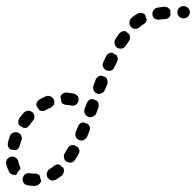

<svg xmlns="http://www.w3.org/2000/svg" viewBox="-24 -581 640 626"><path d="M99 23Q95 24 91 25Q88 25 84 25Q75 25 66 23Q58 22 53 15Q49 8 50 0Q51 -4 53 -7Q55 -11 58 -13Q61 -15 65 -16Q69 -17 73 -16Q78 -15 84 -15Q87 -15 89 -15Q93 -16 97 -14Q101 -13 104 -10Q104 -10 105 -9Q105 -9 106 -8Q106 -7 106 -6Q107 1 110 7Q110 10 109 13Q107 16 105 18Q102 21 99 23ZM184 -21Q186 -28 182 -34Q182 -34 181 -35Q176 -38 171 -44Q170 -44 169 -44Q168 -44 167 -45Q163 -45 159 -44Q155 -43 152 -40Q145 -34 138 -30Q134 -28 132 -24Q130 -21 129 -17Q128 -14 128 -10Q129 -6 131 -2Q133 1 136 3Q139 6 143 7Q147 8 151 7Q155 7 158 5Q168 -1 178 -9Q183 -14 184 -21ZM-4 -47Q-5 -51 -4 -55Q-3 -58 -1 -62Q2 -65 5 -67Q8 -69 12 -70Q20 -72 27 -67Q34 -62 36 -54Q37 -46 40 -40Q42 -37 42 -35Q43 -32 42 -29Q37 -25 33 -19Q32 -16 30 -12Q23 -9 16 -12Q8 -15 5 -22Q-1 -34 -4 -47ZM235 -86Q235 -90 234 -94Q233 -96 232 -98Q231 -100 229 -102Q227 -103 225 -104Q220 -106 217 -108Q215 -108 213 -108Q211 -108 209 -108Q206 -107 202 -104Q199 -102 197 -98Q192 -89 187 -81Q185 -78 184 -74Q184 -70 185 -66Q185 -62 188 -59Q190 -56 193 -54Q197 -52 201 -51Q204 -50 208 -51Q212 -52 215 -54Q219 -56 221 -60Q227 -69 232 -79Q234 -82 235 -86ZM8 -137Q10 -141 12 -144Q15 -147 19 -148Q22 -150 26 -150Q30 -150 34 -149Q42 -146 45 -139Q49 -131 46 -124Q43 -115 40 -106Q39 -102 37 -99Q35 -95 31 -93Q30 -93 29 -92Q28 -92 27 -91Q26 -92 24 -92Q18 -93 12 -93Q6 -96 3 -102Q0 -109 2 -116Q4 -126 8 -137ZM269 -167Q267 -173 262 -177Q259 -178 256 -179Q253 -180 249 -182Q243 -182 238 -179Q233 -175 231 -170Q227 -160 223 -151Q220 -143 223 -136Q226 -128 233 -125Q237 -123 241 -123Q245 -123 249 -124Q252 -126 255 -129Q258 -131 260 -135Q264 -144 268 -155Q270 -161 269 -167ZM36 -188Q37 -192 39 -196Q46 -205 53 -213Q59 -219 67 -220Q75 -220 82 -215Q88 -209 88 -201Q89 -193 83 -187Q77 -180 72 -172Q68 -168 64 -165Q59 -163 53 -164Q48 -168 42 -170Q41 -171 40 -171Q39 -173 37 -175Q36 -178 36 -181Q35 -185 36 -188ZM297 -243Q296 -249 291 -253Q287 -254 284 -256Q281 -257 278 -258Q272 -258 267 -255Q262 -251 259 -245L252 -226Q249 -218 253 -210Q256 -203 264 -200Q272 -197 279 -201Q287 -204 290 -212L297 -231Q299 -237 297 -243ZM99 -251Q101 -254 104 -256Q114 -262 125 -267Q132 -270 140 -267Q148 -264 151 -257Q155 -249 152 -241Q149 -234 141 -230Q133 -227 125 -222Q121 -219 115 -219Q110 -219 105 -221Q102 -227 97 -232Q96 -232 96 -233Q95 -235 95 -238Q95 -241 95 -244Q96 -248 99 -251ZM186 -278Q190 -280 194 -279Q206 -278 217 -276Q221 -275 224 -272Q228 -270 230 -267Q232 -263 232 -259Q233 -255 232 -252Q230 -244 223 -239Q216 -235 208 -237Q200 -239 191 -239Q186 -240 182 -242Q178 -244 176 -248Q176 -249 176 -250Q175 -258 173 -264Q173 -267 175 -270Q177 -272 179 -275Q182 -277 186 -278ZM326 -319Q325 -325 321 -329Q317 -330 313 -332Q310 -333 308 -334Q302 -335 296 -331Q291 -328 288 -322L281 -302Q278 -295 281 -287Q284 -280 292 -276Q300 -273 307 -277Q315 -280 318 -288L326 -307Q328 -313 326 -319ZM360 -391Q359 -397 355 -402Q351 -404 347 -406Q345 -407 343 -409Q336 -410 331 -407Q325 -404 322 -398Q317 -388 313 -379Q309 -371 312 -363Q315 -356 322 -352Q330 -349 338 -351Q346 -354 349 -362Q353 -371 358 -380Q360 -385 360 -391ZM400 -459Q400 -465 397 -470Q392 -473 387 -478Q387 -478 386 -479Q380 -481 374 -478Q368 -476 364 -471Q358 -462 352 -453Q348 -446 350 -437Q352 -429 359 -425Q366 -421 374 -423Q382 -425 386 -432Q391 -440 397 -448Q400 -453 400 -459ZM450 -507Q453 -510 454 -514Q454 -515 454 -516Q454 -516 455 -517Q451 -524 450 -530Q450 -531 450 -532Q446 -537 438 -539Q431 -540 425 -537Q413 -530 404 -522Q398 -516 398 -508Q398 -499 403 -493Q409 -487 417 -487Q426 -487 432 -493Q437 -498 444 -502Q448 -504 450 -507ZM495 -517Q491 -516 488 -517Q484 -518 480 -520Q477 -523 475 -526Q473 -530 473 -534Q472 -542 477 -548Q482 -555 490 -556Q500 -558 511 -559Q518 -559 524 -556Q529 -552 532 -546Q531 -544 531 -541Q531 -537 532 -532Q530 -527 526 -523Q521 -519 515 -519Q504 -518 495 -517ZM589 -527Q595 -533 595 -541Q595 -549 589 -555Q583 -561 575 -561H574Q565 -561 560 -555Q554 -549 554 -541Q554 -533 560 -527Q566 -521 574 -521H575Q583 -521 589 -527Z"/></svg>

Font: FRB American Cursive Dashed
Style: Bold Italic
Weight: 700
Italic angle: -25°
Version: Version 2.0;Modular Font Editor K font №1